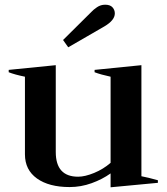

<svg xmlns="http://www.w3.org/2000/svg" viewBox="-20 -785 708 816"><path d="M270 -584 248 -615 368 -734Q377 -744 392.5 -754.5Q408 -765 427 -765Q448 -765 458 -754Q468 -743 468 -728Q468 -699 424 -673ZM651 -19V-8L450 11V-48Q415 -23 369.5 -6.5Q324 10 276 10Q188 10 137 -26.5Q86 -63 86 -129V-459Q42 -468 17 -478V-488L217 -508V-139Q217 -34 312 -34Q341 -34 380 -50Q419 -66 450 -93V-459Q408 -468 382 -478V-488L581 -508V-36Q608 -31 651 -19Z"/></svg>

Font: Trirong SemiBold
Style: Regular
Weight: 600
Designer: Katatrad Team
Foundry: CadsonDemak
Version: Version 1.001